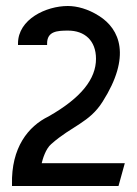

<svg xmlns="http://www.w3.org/2000/svg" viewBox="-20 -610 456 640"><path d="M20 5V10H375L396 -66H119C122 -79 132 -114 151 -130C220 -191 278 -201 322 -271C418 -422 380 -513 310 -557C274 -580 237 -590 206 -590C134 -590 40 -546 40 -465V-460H137V-465C137 -506 171 -508 207 -508C262 -508 300 -475 300 -414C300 -347 251 -284 142 -222C74 -189 17 -118 20 5Z"/></svg>

Font: Charger Sport
Style: SeBdNrw
Weight: 600
Designer: Jasper
Foundry: Cannot Into Space Fonts
Version: Version 1.1